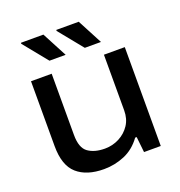

<svg xmlns="http://www.w3.org/2000/svg" viewBox="-132 -836 900 960"><g transform="rotate(-20 317.5 -356.0)"><path d="M376 -591 272 -719 273 -724H392L462 -591ZM188 -591 84 -719 85 -724H204L274 -591ZM260 12Q168 12 117 -33Q66 -78 66 -181V-526H176V-200Q176 -131 210 -107Q244 -83 299 -83Q340 -83 375.5 -101.5Q411 -120 432.5 -152.5Q454 -185 454 -230V-526H565V0H476L467 -83H459Q422 -32 369.5 -10Q317 12 260 12Z"/></g></svg>

Font: Archivo SemiExpanded Medium
Style: Regular
Weight: 500
Width: 6
Designer: Hector Gatti
Foundry: Omnibus-Type
Version: Version 2.001; ttfautohint (v1.8.3)